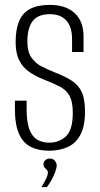

<svg xmlns="http://www.w3.org/2000/svg" viewBox="-20 -611 409 786"><path d="M180 6Q138 6 106.5 -9.5Q75 -25 58 -62.5Q41 -100 41 -167V-199Q53 -199 65.5 -199Q78 -199 89 -199V-164Q89 -111 100.5 -81Q112 -51 133 -39Q154 -27 181 -27Q223 -27 250.5 -53.5Q278 -80 278 -149Q278 -195 264.5 -219Q251 -243 224 -257Q197 -271 158 -286Q126 -299 100 -316.5Q74 -334 59 -363.5Q44 -393 44 -439Q44 -490 58 -524Q72 -558 103 -574.5Q134 -591 184 -591Q249 -591 285.5 -557.5Q322 -524 322 -462V-398Q310 -398 298.5 -398Q287 -398 275 -398V-451Q275 -501 251.5 -527Q228 -553 184 -553Q136 -553 114 -525Q92 -497 92 -441Q92 -400 108 -376.5Q124 -353 148.5 -340Q173 -327 201 -316Q246 -299 274 -280.5Q302 -262 315 -233.5Q328 -205 328 -154Q328 -94 309 -59Q290 -24 257 -9Q224 6 180 6ZM150 155Q160 138 168 122Q176 106 176 94Q176 88 171.5 84Q167 80 162.5 75Q158 70 158 61Q158 52 165.5 45Q173 38 184 38Q197 38 204.5 47Q212 56 212 66Q212 77 206 93Q200 109 191 125.5Q182 142 172 155Z"/></svg>

Font: Alumni Sans Light
Style: Regular
Weight: 300
Version: Version 1.018